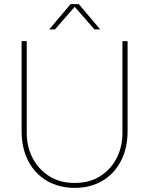

<svg xmlns="http://www.w3.org/2000/svg" viewBox="-20 -900 725 933"><path d="M343 13Q268 13 209.5 -20.5Q151 -54 118 -116.5Q85 -179 85 -264V-700H110V-253Q110 -187 138.5 -132Q167 -77 219 -44Q271 -11 343 -11Q415 -11 467 -44Q519 -77 547 -132Q575 -187 575 -253V-700H600V-264Q600 -179 567 -116.5Q534 -54 476 -20.5Q418 13 343 13ZM219 -757 323 -880H363L467 -757H439L343 -867L247 -757Z"/></svg>

Font: MuseoModerno Thin Thin
Style: Regular
Weight: 250
Version: Version 1.003